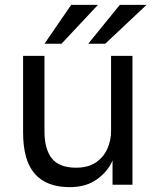

<svg xmlns="http://www.w3.org/2000/svg" viewBox="-20 -760 645 790"><path d="M267 10Q171 10 123 -45Q75 -100 75 -215V-530H163V-220Q163 -146 193.5 -108Q224 -70 293 -70Q343 -70 375 -92Q407 -114 422 -148.5Q437 -183 437 -220V-530H525V0H443V-100Q425 -56 380 -23Q335 10 267 10ZM233 -580H163L273 -740H383ZM413 -580H343L473 -740H583Z"/></svg>

Font: Golos Text
Style: Regular
Weight: 400
Designer: A.Korolkova, Vitaly Kuzmin
Foundry: ParaType Ltd
Version: Version 2.004